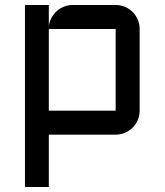

<svg xmlns="http://www.w3.org/2000/svg" viewBox="-20 -540 660 770"><path d="M540 -96.2Q540 -76.2 532.5 -58.6Q524.9 -41 512 -28.1Q499 -15.1 481.4 -7.6Q463.9 0 443.8 0H175.8V210H80.1V-520H175.8V-432.1Q177.2 -450.7 185.5 -466.6Q193.8 -482.4 206.5 -494.4Q219.2 -506.3 236.1 -513.2Q252.9 -520 272 -520H443.8Q463.9 -520 481.4 -512.5Q499 -504.9 512 -491.9Q524.9 -479 532.5 -461.4Q540 -443.8 540 -423.8ZM443.8 -96.2V-423.8H175.8V-96.2Z"/></svg>

Font: Aldrich
Style: Regular
Weight: 400
Designer: Matthew Desmond
Foundry: Matthew Desmond
Version: Version 1.002 2011